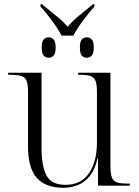

<svg xmlns="http://www.w3.org/2000/svg" viewBox="-20 -881 658 911"><path d="M272 -712Q256 -743 227.5 -782Q199 -821 172 -850V-861H179Q211 -834 244.5 -807.5Q278 -781 301 -754Q323 -781 356 -807.5Q389 -834 421 -861H428V-850Q402 -821 373 -782Q344 -743 328 -712ZM211 -607Q196 -607 187 -617.5Q178 -628 178 -656Q178 -683 187 -693.5Q196 -704 211 -704Q225 -704 234.5 -693.5Q244 -683 244 -656Q244 -628 234.5 -617.5Q225 -607 211 -607ZM392 -607Q377 -607 368 -617.5Q359 -628 359 -656Q359 -683 368 -693.5Q377 -704 392 -704Q406 -704 415.5 -693.5Q425 -683 425 -656Q425 -628 415.5 -617.5Q406 -607 392 -607ZM282 10Q196 10 154.5 -37Q113 -84 113 -185V-443Q113 -478 107 -495.5Q101 -513 83.5 -519.5Q66 -526 33 -526H19V-536H177V-181Q177 -93 200.5 -48.5Q224 -4 291 -4Q365 -4 402.5 -59.5Q440 -115 440 -204V-443Q440 -478 434 -495.5Q428 -513 411 -519.5Q394 -526 361 -526H351V-536H504V-92Q504 -41 519 -25.5Q534 -10 579 -10H596V0H445V-131H443Q431 -77 406.5 -46.5Q382 -16 349.5 -3Q317 10 282 10Z"/></svg>

Font: Noto Serif Display Light
Style: Regular
Weight: 300
Designer: Monotype Design Team
Foundry: Monotype Imaging Inc.
Version: Version 2.009